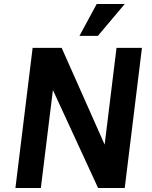

<svg xmlns="http://www.w3.org/2000/svg" viewBox="-20 -939 761 959"><path d="M57 0 143 -700H288L527 -162H496L562 -700H689L603 0H470L219 -544H251L184 0ZM469 -760H377L463 -919H603Z"/></svg>

Font: Inclusive Sans SemiBold
Style: Italic
Weight: 600
Italic angle: -7°
Designer: Olivia King
Foundry: Olivia King
Version: Version 2.004